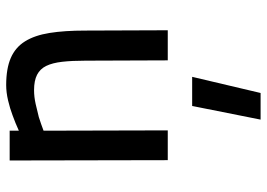

<svg xmlns="http://www.w3.org/2000/svg" viewBox="-138 -412 843 606"><g transform="rotate(-90 283.0 -108.5)"><path d="M81 0 80 -499H174V-470Q198 -481 223 -490Q244 -498 269.5 -504Q295 -510 318 -510Q370 -510 403.5 -495.5Q437 -481 456 -450.5Q475 -420 482.5 -373Q490 -326 490 -261L491 0H396L395 -260Q395 -302 391.5 -333Q388 -364 378.5 -383.5Q369 -403 350.5 -412.5Q332 -422 302 -422Q281 -422 258.5 -417Q236 -412 217 -407Q195 -400 174 -392L175 0ZM252 77H344L293 293H209Z"/></g></svg>

Font: Panefresco 600wt
Style: Regular
Weight: 600
Designer: Campivisivi
Foundry: Campivisivi & Chank Co
Version: Version 1.001